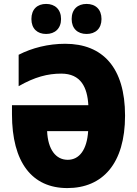

<svg xmlns="http://www.w3.org/2000/svg" viewBox="-20 -948 699 978"><path d="M140 -851C140 -802 170 -775 215 -775C260 -775 291 -803 291 -851C291 -900 260 -928 215 -928C170 -928 140 -901 140 -851ZM345 -851C345 -803 375 -775 421 -775C467 -775 497 -803 497 -851C497 -900 467 -928 421 -928C376 -928 345 -901 345 -851ZM292 -573C392 -573 425 -503 430 -412H41V-366C41 -121 143 10 323 10C502 10 617 -114 617 -359C617 -604 503 -725 312 -725C226 -725 143 -704 75 -669V-509C157 -556 223 -573 292 -573ZM325 -134C264 -134 224 -187 220 -280H429C423 -185 384 -134 325 -134Z"/></svg>

Font: Noto Sans Condensed Black
Style: Regular
Weight: 900
Width: 3
Designer: Monotype Design Team
Foundry: Monotype Imaging Inc.
Version: Version 2.013